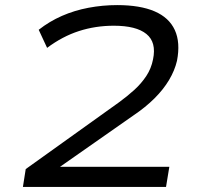

<svg xmlns="http://www.w3.org/2000/svg" viewBox="-20 -734 788 754"><path d="M70 0 81 -70 447 -332Q480 -356 507.5 -381Q535 -406 554.5 -435.5Q574 -465 581 -501Q595 -568 555 -600.5Q515 -633 427 -633Q355 -633 290 -612Q225 -591 165 -546L132 -617Q174 -650 223 -671.5Q272 -693 327.5 -703.5Q383 -714 440 -714Q530 -714 587 -689.5Q644 -665 666.5 -616Q689 -567 675 -495Q666 -457 644 -420Q622 -383 587 -348Q552 -313 503 -280L210 -75L206 -79H645L632 0Z"/></svg>

Font: Nunito Sans 10pt Expanded
Style: Italic
Weight: 400
Width: 7
Italic angle: -9°
Designer: Vernon Adams
Foundry: Vernon Adams
Version: Version 3.101;gftools[0.9.27]